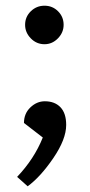

<svg xmlns="http://www.w3.org/2000/svg" viewBox="-20 -480 315 673"><path d="M40 140Q100 77 130 2L64 -49Q64 -82 86.5 -103.5Q109 -125 137 -125Q172 -125 192 -104Q212 -83 212 -42Q212 8 167 74Q122 140 77 173ZM68 -393Q68 -421 88 -440.5Q108 -460 136 -460Q164 -460 183.5 -440.5Q203 -421 203 -393Q203 -366 183 -345.5Q163 -325 136 -325Q108 -325 88 -345.5Q68 -366 68 -393Z"/></svg>

Font: Volkhov
Style: Regular
Weight: 400
Designer: Cyreal (www.cyreal.org)
Foundry: Cyreal (www.cyreal.org)
Version: Version 1.010